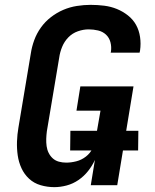

<svg xmlns="http://www.w3.org/2000/svg" viewBox="-20 -763 640 791"><path d="M204 8Q175 8 147.5 0Q120 -8 100 -26.5Q80 -45 68.5 -70Q57 -95 53 -123Q49 -151 50 -180Q51 -209 56 -238L107 -543Q111 -570 121 -597.5Q131 -625 148.5 -649.5Q166 -674 190 -692.5Q214 -711 241 -722.5Q268 -734 297 -738.5Q326 -743 353 -743Q382 -743 409.5 -739.5Q437 -736 461.5 -726Q486 -716 507 -699.5Q528 -683 540.5 -660.5Q553 -638 557 -610.5Q561 -583 557 -555L555 -546H436L437 -550Q440 -570 435 -589Q430 -608 416.5 -620.5Q403 -633 384 -637.5Q365 -642 345 -642Q323 -642 300.5 -634Q278 -626 261.5 -609Q245 -592 236 -570Q227 -548 224 -526L173 -222Q171 -206 170.5 -191Q170 -176 172 -161Q174 -146 180.5 -133Q187 -120 197.5 -110.5Q208 -101 222.5 -97Q237 -93 253 -93Q273 -93 294.5 -98.5Q316 -104 334 -118Q352 -132 361.5 -152Q371 -172 374 -192L394 -307H295L311 -407H530L463 0H354L371 -104Q360 -80 343 -58.5Q326 -37 303.5 -21.5Q281 -6 255 1Q229 8 204 8ZM269 -143 270 -224H550L549 -143Z"/></svg>

Font: Iosevka Aile Oblique
Style: Bold
Weight: 700
Italic angle: -9°
Designer: Belleve Invis
Foundry: Belleve Invis
Version: Version 31.1.0; ttfautohint (v1.8.4)